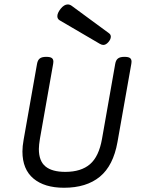

<svg xmlns="http://www.w3.org/2000/svg" viewBox="-20 -843 640 873"><path d="M476.1 -691.4Q483.9 -685.5 483.9 -676.3Q483.9 -664.1 472.2 -650.9Q461.4 -638.7 449.7 -638.7Q442.9 -638.7 434.1 -643.6L251.5 -750.5Q240.7 -756.8 240.7 -769.5Q240.7 -783.7 255.4 -802.7Q271.5 -822.8 288.1 -822.8Q297.4 -822.8 306.2 -816.4ZM578.1 -562.5Q578.1 -560.5 577.1 -552.7L514.2 -197.3Q495.1 -89.8 434.1 -39.6Q373 10.7 271 10.7Q182.1 10.7 132.1 -31.2Q82 -73.2 82 -154.3Q82 -177.7 87.4 -207.5L148.4 -552.7Q151.4 -569.8 160.9 -577.1Q170.4 -584.5 189.9 -584.5H190.9Q208 -584.5 215.3 -579.3Q222.7 -574.2 222.7 -562.5Q222.7 -560.5 221.7 -552.7L161.6 -212.4Q156.7 -183.1 156.7 -165.5Q156.7 -110.8 186.8 -86.2Q216.8 -61.5 276.9 -61.5Q348.6 -61.5 389.2 -96.4Q429.7 -131.3 443.8 -211.4L503.9 -552.7Q506.8 -569.8 516.4 -577.1Q525.9 -584.5 545.4 -584.5H546.4Q563.5 -584.5 570.8 -579.3Q578.1 -574.2 578.1 -562.5Z"/></svg>

Font: Courier Prime Sans
Style: Italic
Weight: 400
Italic angle: -10°
Designer: Alan Dague-Greene
Foundry: Quote-Unquote Apps
Version: Version 3.020